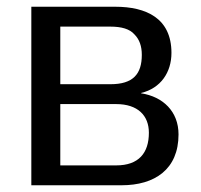

<svg xmlns="http://www.w3.org/2000/svg" viewBox="-20 -550 596 570"><path d="M73 0H341C439 0 510 -47 510 -151C510 -219 464 -263 399 -273V-274C457 -288 489 -335 489 -393C489 -496 414 -530 322 -530H73ZM159 -300V-471H307C341 -471 365 -464 379 -448C394 -433 401 -413 401 -387C401 -330 375 -300 308 -300ZM159 -59V-241H325C389 -241 422 -207 422 -156C422 -96 392 -59 325 -59Z"/></svg>

Font: Cheyenne Sans
Style: Regular
Weight: 400
Designer: The Public Sans project authors (U.S. Web Design System), Libre Franklin designed by Pablo Impallari and Rodrigo Fuenzal
Foundry: The Cheyenne Sans Project Authors
Version: Version 2.007